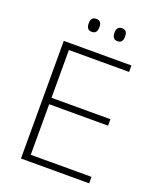

<svg xmlns="http://www.w3.org/2000/svg" viewBox="-147 -891 807 980"><g transform="rotate(20 256.0 -401.0)"><path d="M87 0V-639H127.5V0ZM99.5 0V-35H457.5V0ZM109.5 -309.5V-344.5H447.5V-309.5ZM98.5 -604V-639H454.5V-604ZM205 -731Q190.5 -731 183.2 -739.8Q176 -748.5 176 -765V-768.5Q176 -784.5 183.2 -793Q190.5 -801.5 205 -801.5Q220 -801.5 227 -793Q234 -784.5 234 -768.5V-765Q234 -748.5 227 -739.8Q220 -731 205 -731ZM345 -731Q330.5 -731 323.2 -739.8Q316 -748.5 316 -765V-768.5Q316 -784.5 323.2 -793Q330.5 -801.5 345 -801.5Q359.5 -801.5 366.5 -793Q373.5 -784.5 373.5 -768.5V-765Q373.5 -748.5 366.5 -739.8Q359.5 -731 345 -731Z"/></g></svg>

Font: Anek Telugu Medium ExtraLight
Style: Regular
Weight: 250
Version: Version 1.003